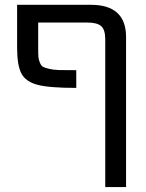

<svg xmlns="http://www.w3.org/2000/svg" viewBox="-20 -544 597 783"><path d="M409.2 -384.8Q409.2 -421.9 393.1 -437Q377 -452.1 335.9 -452.1H135.7V-349.6Q135.7 -323.2 136.7 -311.5Q137.7 -299.8 143.1 -287.6Q148.4 -275.4 155.3 -271.5Q162.1 -267.6 180.7 -263.2Q199.2 -258.8 221.7 -258.3Q244.1 -257.8 291 -257.8V-185.5Q180.7 -185.5 132.8 -198.2Q85 -210.9 67.4 -244.1Q49.8 -277.3 49.8 -348.6V-524.4H350.6Q493.2 -524.4 494.1 -394.5V218.8H409.2Z"/></svg>

Font: Gen Shin Gothic Regular
Style: Regular
Weight: 400
Designer: [Source Han Sans]
Ryoko NISHIZUKA  (kana & ideographs); Paul D. Hunt (Latin, Greek & Cyrillic); Wenlong ZHANG  (bopomofo
Version: Version 1.002.20150607